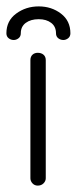

<svg xmlns="http://www.w3.org/2000/svg" viewBox="-40 -570 240 600"><path d="M78 10Q68 10 61.5 3Q55 -4 55 -13V-382Q55 -393 61.5 -399Q68 -405 78 -405Q89 -405 96 -399Q103 -393 103 -382V-13Q103 -4 96 3Q89 10 78 10ZM81 -550Q121 -550 150.5 -527.5Q180 -505 180 -466Q180 -456 173 -450.5Q166 -445 158 -445Q149 -445 142 -450.5Q135 -456 135 -466Q135 -487 120 -498.5Q105 -510 81 -510Q56 -510 40.5 -498.5Q25 -487 25 -466Q25 -456 18 -450.5Q11 -445 3 -445Q-6 -445 -13 -450.5Q-20 -456 -20 -466Q-20 -505 10.5 -527.5Q41 -550 81 -550Z"/></svg>

Font: Dongle Light
Style: Regular
Weight: 300
Designer: Yanghee Ryu
Foundry: Yanghee Ryu
Version: Version 2.000